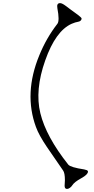

<svg xmlns="http://www.w3.org/2000/svg" viewBox="-20 -999 603 1229"><path d="M393.6 190.4 395.5 154.3Q395.5 108.4 383.8 92.3L280.3 -58.1Q228.5 -134.8 210 -186.5Q131.3 -400.9 231.4 -644.5Q276.9 -756.3 347.7 -847.2Q362.3 -866.7 347.2 -946.8Q341.3 -979 364.7 -979Q377 -979 400.1 -961.9Q423.3 -944.8 435.3 -935.5Q447.3 -926.3 460 -917.5Q472.7 -908.7 481.9 -901.4Q502.4 -885.7 502.4 -879.9Q502.4 -874 497.1 -867.9Q491.7 -861.8 481.9 -860.1Q472.2 -858.4 461.2 -855.2Q450.2 -852.1 438.5 -846.7Q335.9 -800.8 269.5 -612.3Q202.1 -422.4 238.3 -274.4Q274.9 -124.5 417 54.7Q431.6 72.3 518.6 85.4Q528.8 87.4 535.9 90.3Q543 93.3 543 99.6Q543 118.2 500.5 141.6Q455.6 166 442.4 187.5Q437 196.3 427.2 203.4Q417.5 210.4 409.2 210.4Q393.6 210.4 393.6 190.4Z"/></svg>

Font: Snowburst One
Style: Regular
Weight: 400
Designer: Annet Stirling
Foundry: Annet Stirling
Version: Version 1.001